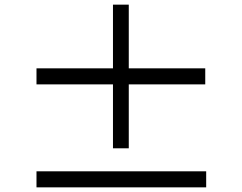

<svg xmlns="http://www.w3.org/2000/svg" viewBox="-20 -824 1040 826"><path d="M863 -530H534V-804H466V-530H137V-461H466V-186H534V-461H863ZM137 -87V-18H867V-87Z"/></svg>

Font: Noto Sans Mono CJK JP Regular
Style: Regular
Weight: 400
Designer: Ryoko NISHIZUKA (kana & ideographs); Paul D. Hunt (Latin, Greek & Cyrillic); Wenlong ZHANG (bopomofo); Sandoll Communica
Foundry: Adobe Systems Incorporated
Version: Version 1.004;PS 1.004;hotconv 1.0.82;makeotf.lib2.5.63406